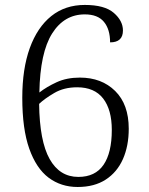

<svg xmlns="http://www.w3.org/2000/svg" viewBox="-20 -744 599 774"><path d="M293 9.8Q226.1 9.8 175.8 -27.8Q126 -65.4 97.9 -144.8Q69.8 -224.1 69.8 -350.1Q69.8 -466.3 100.1 -550.3Q130.4 -633.8 186.5 -679Q242.7 -724.1 321.8 -724.1Q401.9 -724.1 438.7 -692.1Q475.6 -660.2 475.6 -621.1Q475.6 -573.2 423.8 -573.2Q423.8 -626 398.9 -656Q374 -686 321.8 -686Q238.8 -686 190.2 -609.1Q141.6 -532.2 138.7 -371.1Q168 -394 208.5 -412.6Q249 -431.2 301.8 -431.2Q389.6 -431.2 444.3 -377.2Q499 -323.2 499 -225.1Q499 -155.8 475.6 -102.8Q452.1 -49.8 406.2 -20Q360.4 9.8 293 9.8ZM295.9 -30.8Q363.8 -30.8 397.2 -79.3Q430.7 -127.9 430.7 -220.2Q430.7 -301.8 395.8 -346.9Q360.8 -392.1 291 -392.1Q237.8 -392.1 198.7 -369.1Q159.7 -346.2 137.7 -325.2Q139.6 -174.8 180.2 -102.8Q220.7 -30.8 295.9 -30.8Z"/></svg>

Font: Koh Santepheap Light
Style: Regular
Weight: 300
Designer: Danh Hong
Version: Version 2.002; ttfautohint (v1.8.3)